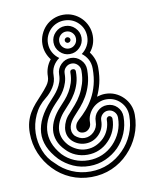

<svg xmlns="http://www.w3.org/2000/svg" viewBox="-90 -762 766 958"><g transform="rotate(-10 293.0 -283.0)"><path d="M364 -141Q364 -171 384.5 -191.5Q405 -212 434 -212Q464 -212 484.5 -191.5Q505 -171 505 -141Q505 -97 489 -58.5Q473 -20 445 9Q416 38 378 55Q340 72 296 72Q252 72 214 55Q176 38 147 9Q81 -61 86 -134Q91 -207 160 -281Q171 -293 182.5 -306Q194 -319 203.5 -334Q213 -349 219 -366.5Q225 -384 225 -404Q225 -433 246 -454Q267 -475 296 -475Q325 -475 346 -454Q367 -433 367 -404Q367 -363 357.5 -330.5Q348 -298 333 -272Q318 -246 299.5 -224.5Q281 -203 263 -184Q254 -174 247 -162.5Q240 -151 237 -139Q234 -127 236 -114.5Q238 -102 248 -90Q258 -81 270 -75.5Q282 -70 296 -70Q310 -70 322 -75.5Q334 -81 343 -90Q364 -111 364 -141ZM392 -141Q392 -99 363 -70Q350 -57 333 -49.5Q316 -42 296 -42Q276 -42 258.5 -49.5Q241 -57 228 -70Q214 -85 209.5 -102Q205 -119 208 -137Q211 -155 219.5 -172Q228 -189 242 -203Q258 -221 275.5 -241Q293 -261 306.5 -285Q320 -309 329 -338Q338 -367 338 -404Q338 -422 325.5 -434.5Q313 -447 296 -447Q278 -447 265.5 -434.5Q253 -422 253 -404Q253 -380 246.5 -359.5Q240 -339 229.5 -321.5Q219 -304 206 -289.5Q193 -275 180 -262Q153 -233 137 -203Q121 -173 118 -141Q115 -109 126.5 -76.5Q138 -44 167 -11Q192 15 225 29Q258 43 296 43Q334 43 366.5 29Q399 15 424 -11Q449 -37 463 -70Q477 -103 477 -141Q477 -159 464.5 -171.5Q452 -184 434 -184Q417 -184 404.5 -171.5Q392 -159 392 -141ZM420 -141Q420 -147 424.5 -151.5Q429 -156 434 -156Q440 -156 444.5 -151.5Q449 -147 449 -141Q449 -109 437 -80.5Q425 -52 404 -31Q383 -9 355.5 3Q328 15 296 15Q264 15 236 3Q208 -9 188 -31Q164 -55 154 -82Q144 -109 147 -136Q150 -163 164 -190Q178 -217 201 -242Q215 -257 229.5 -273.5Q244 -290 255.5 -309.5Q267 -329 274.5 -352Q282 -375 282 -404Q282 -418 296 -418Q310 -418 310 -404Q310 -371 302 -345Q294 -319 281 -297Q268 -275 252.5 -257Q237 -239 222 -223Q204 -204 192.5 -183Q181 -162 177.5 -140Q174 -118 181 -95.5Q188 -73 208 -51Q225 -34 247.5 -23.5Q270 -13 296 -13Q322 -13 344.5 -23.5Q367 -34 384 -51Q401 -68 410.5 -91.5Q420 -115 420 -141ZM367 -566Q367 -537 346 -516Q325 -495 296 -495Q267 -495 246 -516Q225 -537 225 -566Q225 -595 246 -616Q267 -637 296 -637Q325 -637 346 -616Q367 -595 367 -566ZM339 -566Q339 -584 326.5 -596.5Q314 -609 296 -609Q279 -609 266.5 -596.5Q254 -584 254 -566Q254 -548 266.5 -535.5Q279 -523 296 -523Q314 -523 326.5 -535.5Q339 -548 339 -566ZM296 -580Q302 -580 306.5 -576Q311 -572 311 -566Q311 -560 306.5 -556Q302 -552 296 -552Q291 -552 286.5 -556Q282 -560 282 -566Q282 -572 286.5 -576Q291 -580 296 -580ZM424 -566Q424 -520 395 -485Q408 -468 415.5 -447.5Q423 -427 423 -404Q423 -360 414.5 -325.5Q406 -291 392 -262Q402 -265 412.5 -267Q423 -269 434 -269Q461 -269 484 -259Q507 -249 524.5 -231.5Q542 -214 552 -191Q562 -168 562 -141Q562 -86 541.5 -37.5Q521 11 485 48Q449 86 400.5 107Q352 128 296 128Q240 128 191.5 107Q143 86 107 48Q71 11 50.5 -37.5Q30 -86 30 -141Q30 -172 37 -197Q44 -222 56.5 -243Q69 -264 85 -282.5Q101 -301 119 -320Q136 -338 152 -359.5Q168 -381 168 -404Q168 -427 175.5 -448Q183 -469 197 -486Q184 -503 176.5 -523Q169 -543 169 -566Q169 -592 179 -615.5Q189 -639 206 -656.5Q223 -674 246.5 -684Q270 -694 296 -694Q323 -694 346 -684Q369 -674 386.5 -656.5Q404 -639 414 -615.5Q424 -592 424 -566ZM396 -566Q396 -608 367 -636.5Q338 -665 296 -665Q276 -665 258 -657.5Q240 -650 226.5 -636.5Q213 -623 205 -605Q197 -587 197 -566Q197 -541 208.5 -520Q220 -499 240 -485Q220 -471 208.5 -450.5Q197 -430 197 -404Q197 -372 179.5 -345Q162 -318 139 -300Q100 -270 80 -226Q60 -182 59 -136Q58 -90 75 -46Q92 -2 127 28Q159 62 202.5 81Q246 100 296 100Q346 100 389 81Q432 62 465 28Q497 -4 515.5 -47.5Q534 -91 534 -141Q534 -183 505 -212Q476 -241 434 -241Q414 -241 396 -233Q378 -225 364.5 -211.5Q351 -198 343 -180Q335 -162 335 -141Q335 -122 323 -110Q311 -98 296 -98Q282 -98 274 -104.5Q266 -111 264 -121Q262 -131 266.5 -142.5Q271 -154 283 -165Q304 -183 324 -206Q344 -229 360 -258Q376 -287 385.5 -323Q395 -359 395 -404Q395 -430 384 -450.5Q373 -471 354 -485Q373 -499 384.5 -520Q396 -541 396 -566Z"/></g></svg>

Font: Zschusch
Style: Regular
Weight: 400
Designer: Peter Wiegel
Foundry: Peter Wiegel